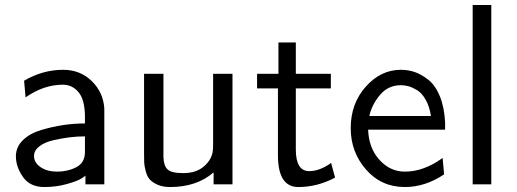

<svg xmlns="http://www.w3.org/2000/svg" viewBox="-20 -742 2081 773"><path d="M44 -113Q44 -150 72 -177.5Q100 -205 145.5 -218.5Q191 -232 234.5 -238.5Q278 -245 322 -245V-279Q320 -343 296 -371Q271 -401 233 -401Q156 -401 83 -350L77 -417Q152 -461 234 -461Q303 -461 349.5 -415.5Q396 -370 400 -305V0H324V-35Q320 -31 305.5 -22Q291 -13 249 -1Q207 11 158 11Q101 11 72.5 -29.5Q44 -70 44 -113ZM117 -114Q117 -87 143.5 -69Q170 -51 210 -51Q253 -51 287.5 -69Q322 -87 322 -130V-193Q291 -193 259 -189Q227 -185 193 -177Q159 -169 138 -152.5Q117 -136 117 -114Z M560 -122V-445H638V-110Q639 -75 654.5 -60Q670 -45 718 -45Q770 -45 801.5 -72.5Q833 -100 837 -136Q838 -146 838 -165V-445H916V0H840V-48Q772 11 665 11Q635 11 614 1.5Q593 -8 582.5 -20Q572 -32 566.5 -53.5Q561 -75 560.5 -87.5Q560 -100 560 -122Z M1015 -386V-445H1101V-571H1171V-445H1312V-386H1171V-140Q1171 -53 1225 -53Q1267 -53 1313 -86L1329 -27Q1258 11 1181 11Q1099 11 1099 -117V-386Z M1392 -226Q1392 -325 1452.5 -393Q1513 -461 1594 -461Q1624 -461 1651 -451.5Q1678 -442 1705.5 -420Q1733 -398 1751 -354Q1769 -310 1772 -249V-220H1462Q1465 -145 1508 -98Q1551 -51 1610 -51Q1686 -51 1762 -106L1768 -40Q1692 11 1610 11Q1515 11 1453.5 -59.5Q1392 -130 1392 -226ZM1467 -275H1715Q1709 -314 1693.5 -341Q1678 -368 1658.5 -379.5Q1639 -391 1623.5 -395Q1608 -399 1594 -399Q1543 -399 1510 -360Q1477 -321 1467 -275Z M1883 0V-722H1958V0Z"/></svg>

Font: CMU Sans Serif
Style: Medium
Weight: 500
Version: Version 0.7.0